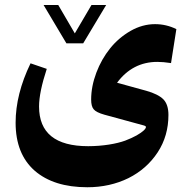

<svg xmlns="http://www.w3.org/2000/svg" viewBox="-20 -519 781 792"><path d="M323.2 -340.3 418 -498.5H357.4L288.6 -381.3L220.2 -498.5H159.7L253.9 -340.3ZM628.9 -263.7C644.5 -263.7 663.6 -262.2 685.5 -258.8L707.5 -398.9C679.7 -412.6 650.4 -419.4 619.6 -419.4C585 -419.4 551.3 -410.2 518.6 -391.6C485.8 -372.6 457.5 -348.6 434.1 -319.3C410.6 -290 391.6 -256.8 377.4 -219.2C363.3 -181.6 356 -145 356 -108.4C356 -89.8 359.4 -76.2 366.7 -67.9C373.5 -59.6 388.2 -52.2 410.6 -45.9L575.2 -1C579.6 0.5 582 2.4 582 4.9C582 12.2 570.3 24.4 543.5 39.6C530.3 46.9 514.6 54.2 496.6 61C460.9 74.2 403.8 84 343.8 84C208.5 84 141.1 29.3 141.1 -79.6C141.1 -119.1 151.9 -170.9 172.9 -234.9L106 -257.8C64.9 -172.9 44.4 -91.3 44.4 -12.7C44.4 73.2 70.8 139.2 123 185.1C175.3 230.5 247.6 253.4 340.3 253.4C402.3 253.4 459 240.7 509.8 215.8C560.5 190.4 600.6 154.8 630.4 109.4C660.2 64 674.8 12.2 674.8 -44.9C674.8 -73.2 668 -94.7 653.8 -109.4C639.6 -123.5 616.2 -135.3 583.5 -144.5L462.9 -177.7C505.4 -234.9 561 -263.7 628.9 -263.7Z"/></svg>

Font: Sahel
Style: Bold
Weight: 700
Foundry: Saber Rastikerdar (saber.rastikerdar@gmail.com)
Version: Version 3.4.0